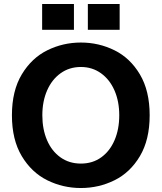

<svg xmlns="http://www.w3.org/2000/svg" viewBox="-20 -930 813 966"><path d="M40 -350Q40 -473 89.5 -555.5Q139 -638 218 -677Q297 -716 387 -716Q477 -716 556 -677Q635 -638 684 -555.5Q733 -473 733 -350Q733 -227 684 -144.5Q635 -62 556 -23Q477 16 387 16Q297 16 218 -23Q139 -62 89.5 -144.5Q40 -227 40 -350ZM580 -350Q580 -420 556 -475Q532 -530 488 -561.5Q444 -593 387 -593Q329 -593 285 -561.5Q241 -530 217 -475Q193 -420 193 -350Q193 -280 216.5 -225Q240 -170 284 -138.5Q328 -107 387 -107Q446 -107 489.5 -138.5Q533 -170 556.5 -225Q580 -280 580 -350ZM422 -910H582V-780H422ZM192 -910H352V-780H192Z"/></svg>

Font: Uncut Sans VF
Style: Regular
Weight: 400
Designer: Kasper Nordkvist
Foundry: Uncut Type
Version: Version 1.100;FEAKit 1.0